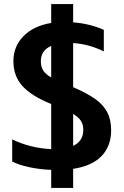

<svg xmlns="http://www.w3.org/2000/svg" viewBox="-20 -822 608 945"><path d="M232 14Q176 12 124.5 1Q73 -10 40 -27V-136Q129 -93 232 -88V-310Q134 -350 90 -399Q46 -448 46 -521Q46 -594 96 -644.5Q146 -695 232 -709V-802H340V-712Q421 -706 491 -675V-569Q415 -606 340 -610V-393Q407 -364 447 -336Q487 -308 507 -271Q527 -234 527 -181Q527 -103 480 -54Q433 -5 340 9V103H232ZM232 -596Q181 -574 181 -521Q181 -493 193 -474.5Q205 -456 232 -441ZM390 -182Q390 -209 378 -227.5Q366 -246 340 -261V-104Q390 -128 390 -182Z"/></svg>

Font: Prompt SemiBold
Style: Regular
Weight: 600
Designer: Katatrad Team
Foundry: CadsonDemak
Version: Version 1.001